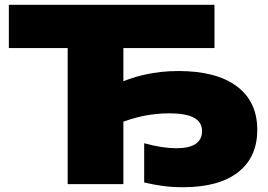

<svg xmlns="http://www.w3.org/2000/svg" viewBox="-20 -770 1121 803"><path d="M583 -7V-171Q623 -160 656.5 -155Q690 -150 717 -150Q771 -150 798 -168Q825 -186 825 -222Q825 -259 791.5 -277.5Q758 -296 689 -296Q632 -296 579 -285Q526 -274 467 -250L454 -411Q512 -441 581.5 -457Q651 -473 726 -473Q885 -473 970.5 -409Q1056 -345 1056 -227Q1056 -112 975.5 -49.5Q895 13 745 13Q703 13 663.5 8Q624 3 583 -7ZM877 -750V-569H391L496 -674V0H263V-674L368 -569H17V-750Z"/></svg>

Font: Unbounded ExtraBold
Style: Regular
Weight: 800
Designer: Luke Prowse, Jean-Baptiste Morizot, Fátima Lázaro, Florian Runge
Foundry: NaN
Version: Version 1.701;gftools[0.9.28.dev5+ged2979d]